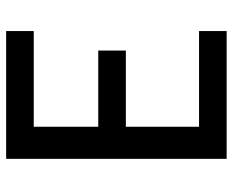

<svg xmlns="http://www.w3.org/2000/svg" viewBox="-88 -688 775 640"><g transform="rotate(-90 300.0 -367.5)"><path d="M91 0V-735H517V-643H198V-428H452V-336H198V-92H517V0Z"/></g></svg>

Font: Iosevka Semibold Extended
Style: Regular
Weight: 600
Width: 7
Monospace: yes
Designer: Belleve Invis
Foundry: Belleve Invis
Version: Version 32.5.0; ttfautohint (v1.8.4)